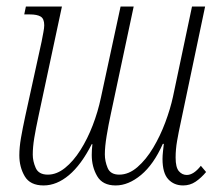

<svg xmlns="http://www.w3.org/2000/svg" viewBox="-20 -556 681 586"><path d="M113 10Q72 10 55.5 -18Q39 -46 39 -82Q39 -106 44 -135Q49 -164 57 -201L107 -429Q110 -445 112.5 -458Q115 -471 115 -479Q115 -499 104 -505.5Q93 -512 71 -512H54L59 -536H169L98 -204Q89 -162 84.5 -134.5Q80 -107 80 -84Q80 -64 89 -43.5Q98 -23 126 -23Q153 -23 178.5 -43.5Q204 -64 225.5 -98Q247 -132 263 -173.5Q279 -215 288 -258L348 -536H388L318 -207Q311 -175 305.5 -141.5Q300 -108 300 -85Q300 -64 308.5 -43.5Q317 -23 344 -23Q373 -23 399.5 -46Q426 -69 447.5 -105Q469 -141 484.5 -182.5Q500 -224 508 -261L566 -536H606L532 -184Q525 -152 520.5 -126Q516 -100 516 -75Q516 -45 526 -33.5Q536 -22 550 -22Q571 -22 593 -50L609 -31Q594 -13 577 -1.5Q560 10 539 10Q511 10 493.5 -9Q476 -28 476 -71Q476 -81 477.5 -94.5Q479 -108 480 -117H477Q449 -54 410.5 -22Q372 10 333 10Q293 10 276.5 -18.5Q260 -47 260 -83Q260 -91 260.5 -99Q261 -107 262 -116H260Q228 -53 190.5 -21.5Q153 10 113 10Z"/></svg>

Font: Noto Serif ExtraCondensed ExtraLight
Style: Italic
Weight: 200
Width: 2
Italic angle: -12°
Designer: Monotype Design Team
Foundry: Monotype Imaging Inc.
Version: Version 2.014; ttfautohint (v1.8.4.7-5d5b)